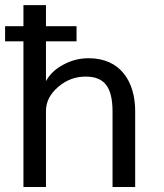

<svg xmlns="http://www.w3.org/2000/svg" viewBox="-32 -746 656 766"><path d="M273.4 -581.1V-641.6H-11.7V-581.1ZM151.4 0V-303.7C151.4 -339.4 167.5 -371.1 199.7 -398.9C231.9 -426.8 268.6 -440.4 309.6 -440.4C385.3 -440.4 417 -397.9 417 -299.8V0H507.3V-302.2C507.3 -418.5 450.2 -513.7 321.8 -513.7C286.1 -513.7 252.9 -505.4 221.2 -488.3C189.5 -471.7 166.5 -449.7 151.4 -422.4V-725.6H61.5V0Z"/></svg>

Font: Ride
Style: Regular
Weight: 400
Version: Version 3.000